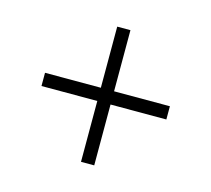

<svg xmlns="http://www.w3.org/2000/svg" viewBox="-80 -606 772 701"><g transform="rotate(15 306.0 -255.5)"><path d="M281 0V-230H70V-280H281V-511H331V-280H542V-230H331V0Z"/></g></svg>

Font: Archivo SemiBold Thin
Style: Regular
Weight: 250
Version: Version 2.001